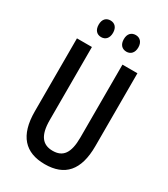

<svg xmlns="http://www.w3.org/2000/svg" viewBox="-219 -1001 973 1111"><g transform="rotate(30 267.0 -445.5)"><path d="M134 -846C134 -809 154 -790 182 -790C210 -790 230 -809 230 -846C230 -882 210 -901 182 -901C154 -901 134 -883 134 -846ZM302 -846C302 -809 322 -790 351 -790C378 -790 399 -809 399 -846C399 -882 378 -901 351 -901C323 -901 302 -883 302 -846ZM469 -227V-714H369V-227C369 -121 335 -80 268 -80C201 -80 165 -122 165 -226V-714H65V-226C65 -65 136 10 267 10C400 10 469 -65 469 -227Z"/></g></svg>

Font: Noto Sans Armenian ExtraCondensed Medium
Style: Regular
Weight: 500
Width: 2
Designer: Monotype Design Team
Foundry: Monotype Imaging Inc.
Version: Version 2.008